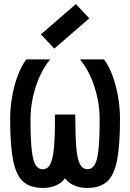

<svg xmlns="http://www.w3.org/2000/svg" viewBox="-20 -910 640 944"><path d="M410 14Q348 14 312.5 -19Q277 -52 263 -131Q249 -210 250 -347H350Q350 -245 355 -186Q360 -127 373.5 -102.5Q387 -78 410 -78Q433 -78 446 -100.5Q459 -123 464.5 -177Q470 -231 470 -324Q470 -378 458 -433Q446 -488 424 -536Q402 -584 373 -618H491Q515 -587 532.5 -540Q550 -493 560 -437Q570 -381 570 -324Q570 -196 555.5 -122Q541 -48 506 -17Q471 14 410 14ZM190 14Q129 14 94 -17Q59 -48 44.5 -122Q30 -196 30 -324Q30 -381 40 -437Q50 -493 68 -540Q86 -587 109 -618H227Q198 -584 176 -536Q154 -488 142 -433Q130 -378 130 -324Q130 -231 135.5 -177Q141 -123 154 -100.5Q167 -78 190 -78Q214 -78 227 -102.5Q240 -127 245.5 -186Q251 -245 250 -347H350Q351 -210 336.5 -131Q322 -52 287 -19Q252 14 190 14ZM247 -671 181 -741 353 -890 419 -820Z"/></svg>

Font: Victor Mono
Style: Bold
Weight: 700
Monospace: yes
Designer: Rune Bjørnerås
Version: Version 1.561;gftools[0.9.30]